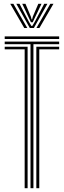

<svg xmlns="http://www.w3.org/2000/svg" viewBox="-20 -992 337 1012"><path d="M140.8 0V-759.2H4.8V-772.8H291.8V-759.2H156.2V0ZM110 0V-732H4.8V-745.5H125.5V0ZM171.5 0V-745.5H291.8V-732H187V0ZM4.8 -786.5V-800H291.8V-786.5ZM34 -972H50.5L123.8 -844.5H107.8ZM66 -972H82.8L132.2 -877.5L145.5 -855.2H150.2L163.5 -877.5L213 -972H229.8L158.5 -844.5H137ZM97.2 -972H114.2L142.5 -904.8L146.5 -889.8H149.2L153.2 -904.8L182 -972H198.8L162 -895L152.5 -874.5H143.2L133.5 -895ZM245.2 -972H261.8L187.8 -844.5H172Z"/></svg>

Font: Big Shoulders Inline Display Thin Medium
Style: Regular
Weight: 500
Version: Version 2.002